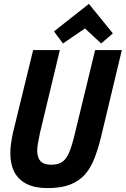

<svg xmlns="http://www.w3.org/2000/svg" viewBox="-20 -950 645 985"><path d="M223 15Q159 15 116.5 -6.5Q74 -28 53.5 -68Q33 -108 33 -164Q33 -187 36.5 -212.5Q40 -238 46 -267L150 -693H287L185 -268Q180 -242 175.5 -219Q171 -196 171 -177Q171 -155 178 -138.5Q185 -122 201 -113.5Q217 -105 244 -105Q277 -105 298 -118.5Q319 -132 333.5 -165Q348 -198 362 -256L468 -693H605L498 -246Q483 -185 464 -136.5Q445 -88 415.5 -54.5Q386 -21 339.5 -3Q293 15 223 15ZM303 -727 257 -789 436 -930 559 -779 499 -727 416 -804Z"/></svg>

Font: Ubuntu Sans Mono
Style: Italic
Weight: 400
Italic angle: -13.5°
Monospace: yes
Designer: Dalton Maag Ltd
Foundry: Dalton Maag Ltd
Version: Version 1.006